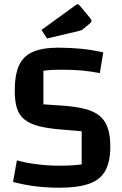

<svg xmlns="http://www.w3.org/2000/svg" viewBox="-20 -863 572 898"><path d="M59 -113Q102 -101 154.5 -94.5Q207 -88 257 -88Q282 -88 305 -89Q328 -90 362 -94V-249L269 -257Q204 -262 161.5 -273Q119 -284 94 -304.5Q69 -325 59 -357.5Q49 -390 49 -438Q49 -513 69 -557Q89 -601 134 -620.5Q179 -640 253 -640Q307 -640 358.5 -635Q410 -630 463 -618L447 -521Q401 -530 359.5 -533.5Q318 -537 269 -537Q240 -537 222 -536Q204 -535 183 -532V-375L285 -368Q364 -362 410 -342.5Q456 -323 476 -283Q496 -243 496 -177Q496 -107 472.5 -64.5Q449 -22 396.5 -3.5Q344 15 257 15Q200 15 147 8.5Q94 2 41 -12ZM200 -683 174 -723 334 -839Q339 -843 343 -843Q348 -843 353 -837L401 -779Q408 -771 408 -766Q408 -760 400 -753L371 -729Q366 -724 361.5 -722Q357 -720 348 -718Z"/></svg>

Font: Changa Medium
Style: Regular
Weight: 500
Designer: Eduardo Rodriguez Tunni
Foundry: Eduardo Rodriguez Tunni
Version: Version 3.003